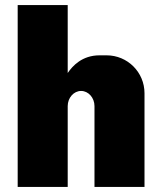

<svg xmlns="http://www.w3.org/2000/svg" viewBox="-20 -740 639 760"><path d="M248 -451V-720H50V0H248V-320C248 -353 272 -380 301 -380C330 -380 354 -353 354 -320V0H552V-371C552 -454 485 -521 402 -521H374C305 -521 267 -479 248 -451Z"/></svg>

Font: Chivo Light
Style: Bold
Weight: 900
Designer: Hector Gatti
Foundry: Omnibus-Type
Version: Version 1.003;PS 001.003;hotconv 1.0.70;makeotf.lib2.5.58329